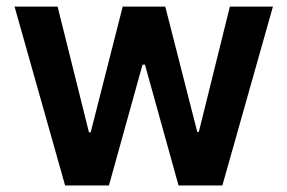

<svg xmlns="http://www.w3.org/2000/svg" viewBox="-20 -566 877 586"><path d="M178.7 0 24.4 -545.9H155.8L251.5 -162.1H256.8L354.5 -545.9H484.4L582 -163.6H586.9L681.6 -545.9H813L658.7 0H524.9L422.4 -368.7H415L312.5 0Z"/></svg>

Font: Inter Semi Bold
Style: Regular
Weight: 600
Designer: Rasmus Andersson
Foundry: rsms
Version: Version 4.000;git-e0f93cc